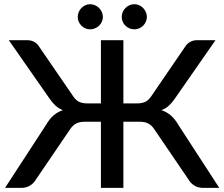

<svg xmlns="http://www.w3.org/2000/svg" viewBox="-20 -916 1094 936"><path d="M1049 0H971.5Q946 0 927.8 -11.2Q909.5 -22.5 898.5 -41.5L734.5 -282.5Q721 -304 704 -313.2Q687 -322.5 661.5 -322.5H581.5V0H472V-322.5H392.5Q367 -322.5 350 -313.2Q333 -304 319.5 -282.5L155.5 -41.5Q144.5 -22.5 126.2 -11.2Q108 0 82.5 0H4.5L205 -308Q221.5 -336.5 241.2 -353.5Q261 -370.5 286.5 -379Q265 -387.5 249.8 -401.8Q234.5 -416 220 -437.5L23 -720H115Q132.5 -720 148 -711Q163.5 -702 172.5 -686L335.5 -448.5Q350 -426.5 366.5 -419.2Q383 -412 404.5 -412H472V-720H581.5V-412H649.5Q671 -412 687.5 -419.2Q704 -426.5 718.5 -448.5L881 -686Q890.5 -702 905.8 -711Q921 -720 939 -720H1030.5L834 -437.5Q819.5 -416 804.2 -401.8Q789 -387.5 767 -379Q792.5 -370.5 812.5 -353.5Q832.5 -336.5 849 -308ZM481.5 -833.5Q481.5 -821 476.5 -810Q471.5 -799 463 -790.8Q454.5 -782.5 443 -777.8Q431.5 -773 419 -773Q407 -773 396 -777.8Q385 -782.5 376.8 -790.8Q368.5 -799 363.8 -810Q359 -821 359 -833.5Q359 -846 363.8 -857.2Q368.5 -868.5 376.8 -877Q385 -885.5 396 -890.5Q407 -895.5 419 -895.5Q431.5 -895.5 443 -890.5Q454.5 -885.5 463 -877Q471.5 -868.5 476.5 -857.2Q481.5 -846 481.5 -833.5ZM696 -833.5Q696 -821 691 -810Q686 -799 677.8 -790.8Q669.5 -782.5 658.5 -777.8Q647.5 -773 635 -773Q622 -773 611 -777.8Q600 -782.5 591.5 -790.8Q583 -799 578.2 -810Q573.5 -821 573.5 -833.5Q573.5 -846 578.2 -857.2Q583 -868.5 591.5 -877Q600 -885.5 611 -890.5Q622 -895.5 635 -895.5Q647.5 -895.5 658.5 -890.5Q669.5 -885.5 677.8 -877Q686 -868.5 691 -857.2Q696 -846 696 -833.5Z"/></svg>

Font: Lato SemiBold
Style: Regular
Weight: 600
Designer: Lukasz Dziedzic with Adam Twardoch and Botio Nikoltchev
Foundry: tyPoland Lukasz Dziedzic
Version: Version 2.015; 2015-08-06; http://www.latofonts.com/